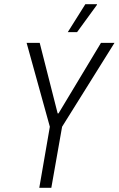

<svg xmlns="http://www.w3.org/2000/svg" viewBox="-20 -889 562 909"><path d="M166 0 216 -289 106 -686H168L253 -352H257L458 -686H522L274 -289L223 0ZM301 -737 384 -869H439V-866L345 -737Z"/></svg>

Font: Archivo ExtraCondensed ExtraLight
Style: Italic
Weight: 250
Width: 2
Italic angle: -10°
Designer: Hector Gatti
Foundry: Omnibus-Type
Version: Version 2.001